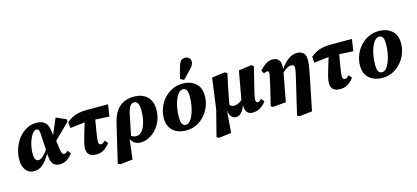

<svg xmlns="http://www.w3.org/2000/svg" viewBox="-74 -1405 4792 2208"><g transform="rotate(-15 2322.5 -300.5)"><path d="M165 16Q105 16 68.5 -29Q32 -74 32 -154Q32 -211 47 -264Q62 -317 89 -363Q116 -409 153 -443Q190 -477 233.5 -496Q277 -515 325 -515Q375 -515 406.5 -499.5Q438 -484 454.5 -453Q471 -422 476 -375L483 -312L493 -299L511 -165Q517 -118 525.5 -102.5Q534 -87 549 -87Q560 -87 570.5 -93Q581 -99 594 -112L625 -75Q595 -33 556.5 -8.5Q518 16 471 16Q439 16 415 2.5Q391 -11 377.5 -40Q364 -69 362 -117L348 -372Q347 -410 337 -425.5Q327 -441 311 -441Q294 -441 278 -426Q262 -411 247.5 -385.5Q233 -360 222 -327Q211 -294 204.5 -256.5Q198 -219 198 -181Q198 -133 212 -113.5Q226 -94 246 -94Q266 -94 286.5 -109Q307 -124 330 -151Q353 -178 378 -213L392 -151H367Q340 -106 311 -68Q282 -30 246.5 -7Q211 16 165 16ZM477 -234 453 -262 561 -517 680 -464V-435Z M694 -356 688 -427Q721 -455 756 -473Q791 -491 835 -499.5Q879 -508 938 -508H1183L1162 -367L946 -379H894ZM906 15Q851 15 823 -10Q795 -35 795 -85Q795 -100 797.5 -117.5Q800 -135 806.5 -160.5Q813 -186 823.5 -222.5Q834 -259 850 -311.5Q866 -364 889 -438L1007 -435Q995 -366 986 -317Q977 -268 972 -235Q967 -202 964 -180.5Q961 -159 960 -145.5Q959 -132 959 -122Q959 -102 967 -93Q975 -84 986 -84Q1000 -84 1011 -91Q1022 -98 1038 -114L1069 -77Q1045 -46 1020.5 -25.5Q996 -5 968.5 5Q941 15 906 15Z M1142 195 1114 181 1224 -283Q1252 -399 1319 -457.5Q1386 -516 1492 -516Q1556 -516 1603.5 -492.5Q1651 -469 1678 -422.5Q1705 -376 1705 -305Q1705 -235 1681.5 -176.5Q1658 -118 1618 -75Q1578 -32 1530.5 -9Q1483 14 1434 14Q1390 14 1357 -10Q1324 -34 1311 -84L1330 -102Q1345 -88 1363 -78.5Q1381 -69 1404 -69Q1427 -69 1447.5 -82Q1468 -95 1484 -119Q1500 -143 1511.5 -177Q1523 -211 1529.5 -253Q1536 -295 1536 -342Q1536 -398 1520.5 -425Q1505 -452 1476 -452Q1458 -452 1443 -441Q1428 -430 1416 -403Q1404 -376 1394 -330L1341 -70L1321 -65L1291 179Z M1976 16Q1914 16 1865.5 -6.5Q1817 -29 1789 -73.5Q1761 -118 1761 -185Q1761 -248 1783.5 -307.5Q1806 -367 1848 -414Q1890 -461 1946.5 -488.5Q2003 -516 2071 -516Q2133 -516 2181 -493.5Q2229 -471 2256.5 -427Q2284 -383 2284 -315Q2284 -252 2261.5 -192.5Q2239 -133 2197.5 -86Q2156 -39 2100 -11.5Q2044 16 1976 16ZM1987 -48Q2015 -48 2038.5 -74.5Q2062 -101 2079 -145Q2096 -189 2105.5 -242.5Q2115 -296 2115 -349Q2115 -408 2100 -430Q2085 -452 2059 -452Q2030 -452 2006.5 -425.5Q1983 -399 1966 -355Q1949 -311 1940 -258Q1931 -205 1931 -154Q1931 -93 1946 -70.5Q1961 -48 1987 -48ZM2058 -574Q2067 -610 2076 -645Q2085 -680 2095 -714Q2104 -745 2115.5 -763Q2127 -781 2141.5 -788.5Q2156 -796 2174 -796Q2202 -796 2221 -779.5Q2240 -763 2240 -735Q2240 -712 2229 -692Q2218 -672 2196 -650Q2172 -624 2149 -601Q2126 -578 2101 -552Z M2318 195 2290 181 2369 -127 2419 -495 2572 -515 2602 -500Q2586 -427 2574 -369.5Q2562 -312 2553 -265Q2544 -218 2536.5 -177.5Q2529 -137 2523 -97L2486 -81L2465 178ZM2570 16Q2545 16 2527.5 4Q2510 -8 2500 -31.5Q2490 -55 2485 -89L2520 -157Q2531 -137 2545.5 -126.5Q2560 -116 2581 -116Q2597 -116 2615.5 -122Q2634 -128 2655 -141Q2676 -154 2698 -177L2708 -109H2682Q2669 -64 2651 -36.5Q2633 -9 2612.5 3.5Q2592 16 2570 16ZM2767 16Q2725 16 2702 -10.5Q2679 -37 2679 -94Q2679 -104 2680 -115.5Q2681 -127 2683 -140L2674 -141L2738 -495L2888 -516L2917 -500L2883 -360Q2868 -300 2858 -259.5Q2848 -219 2842 -192Q2836 -165 2833 -148Q2830 -131 2830 -119Q2830 -102 2836.5 -93.5Q2843 -85 2854 -85Q2866 -85 2877.5 -93Q2889 -101 2900 -112L2929 -75Q2898 -33 2857 -8.5Q2816 16 2767 16Z M2984 -2Q2998 -55 3008 -96.5Q3018 -138 3026.5 -175.5Q3035 -213 3044 -251Q3053 -289 3062 -335Q3067 -354 3068 -368.5Q3069 -383 3064.5 -391.5Q3060 -400 3048 -400Q3039 -400 3029 -396.5Q3019 -393 3007 -386L2987 -426Q3027 -470 3063.5 -493Q3100 -516 3141 -516Q3181 -516 3204 -498Q3227 -480 3233 -444Q3239 -408 3230 -351L3164 -1L3008 12ZM3249 181 3304 -53Q3325 -141 3338 -196.5Q3351 -252 3358 -283.5Q3365 -315 3367.5 -332Q3370 -349 3370 -360Q3370 -376 3360.5 -385.5Q3351 -395 3331 -395Q3314 -395 3295.5 -387Q3277 -379 3257 -363.5Q3237 -348 3213 -324L3207 -375H3232Q3260 -417 3291.5 -448.5Q3323 -480 3358 -498Q3393 -516 3432 -516Q3470 -516 3492.5 -502Q3515 -488 3525.5 -464Q3536 -440 3536 -409Q3536 -395 3534.5 -379.5Q3533 -364 3530 -341.5Q3527 -319 3520.5 -284Q3514 -249 3504 -197Q3494 -145 3478 -70L3428 178L3276 195Z M3598 -356 3592 -427Q3625 -455 3660 -473Q3695 -491 3739 -499.5Q3783 -508 3842 -508H4087L4066 -367L3850 -379H3798ZM3810 15Q3755 15 3727 -10Q3699 -35 3699 -85Q3699 -100 3701.5 -117.5Q3704 -135 3710.5 -160.5Q3717 -186 3727.5 -222.5Q3738 -259 3754 -311.5Q3770 -364 3793 -438L3911 -435Q3899 -366 3890 -317Q3881 -268 3876 -235Q3871 -202 3868 -180.5Q3865 -159 3864 -145.5Q3863 -132 3863 -122Q3863 -102 3871 -93Q3879 -84 3890 -84Q3904 -84 3915 -91Q3926 -98 3942 -114L3973 -77Q3949 -46 3924.5 -25.5Q3900 -5 3872.5 5Q3845 15 3810 15Z M4312 16Q4250 16 4201.5 -6.5Q4153 -29 4125 -73.5Q4097 -118 4097 -185Q4097 -248 4119.5 -307.5Q4142 -367 4184 -414Q4226 -461 4282.5 -488.5Q4339 -516 4407 -516Q4469 -516 4517 -493.5Q4565 -471 4592.5 -427Q4620 -383 4620 -315Q4620 -252 4597.5 -192.5Q4575 -133 4533.5 -86Q4492 -39 4436 -11.5Q4380 16 4312 16ZM4323 -48Q4351 -48 4374.5 -74.5Q4398 -101 4415 -145Q4432 -189 4441.5 -242.5Q4451 -296 4451 -349Q4451 -408 4436 -430Q4421 -452 4395 -452Q4366 -452 4342.5 -425.5Q4319 -399 4302 -355Q4285 -311 4276 -258Q4267 -205 4267 -154Q4267 -93 4282 -70.5Q4297 -48 4323 -48Z"/></g></svg>

Font: Source Serif 4 ExtraBold
Style: Italic
Weight: 800
Italic angle: -12°
Designer: Frank Grießhammer
Foundry: Adobe Systems Incorporated
Version: Version 4.004;hotconv 1.0.116;makeotfexe 2.5.65601